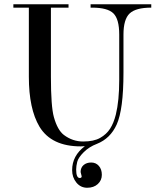

<svg xmlns="http://www.w3.org/2000/svg" viewBox="-20 -670 733 905"><path d="M365 161 360 141Q360 120 374 108Q388 96 410 96Q432 96 446 112Q460 128 460 154Q460 180 441 197.5Q422 215 391 215Q360 215 340 190.5Q320 166 320 132Q320 64 380 19Q374 20 361 20Q222 20 166 -73Q116 -157 116 -308V-634H43V-650H303V-634H220V-308Q220 -168 234 -118Q251 -57 281 -34Q322 -3 372 -3Q422 -3 452 -20Q482 -37 499 -63.5Q516 -90 526 -130Q542 -195 542 -293V-507Q542 -580 514.5 -607Q487 -634 414 -634H407V-650H693V-634Q620 -634 591 -606.5Q562 -579 562 -507V-328Q562 -154 530 -83Q500 -17 437 8Q400 22 374.5 47.5Q349 73 344 93Q339 113 339 129Q339 169 356 169Q365 169 365 161Z"/></svg>

Font: Elsie Swash Caps
Style: Regular
Weight: 400
Designer: Alejandro Inler
Foundry: Alejandro Inler
Version: 1.003